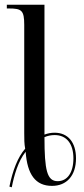

<svg xmlns="http://www.w3.org/2000/svg" viewBox="-20 -780 356 816"><path d="M20 13 30 16C40 -35 57 -95 89 -135C96 -38 131 10 201 10C263 10 303 -33 303 -107C303 -175 269 -216 212 -216C197 -216 182 -213 169 -208V-760H9V-744H18C72 -744 83 -736 83 -674V-214C83 -189 83 -169 87 -148C56 -113 34 -56 20 13ZM225 -10C180 -10 169 -56 169 -197C182 -203 198 -206 212 -206C263 -206 292 -169 292 -107C292 -46 266 -10 225 -10Z"/></svg>

Font: Noto Serif Display ExtraCondensed
Style: Regular
Weight: 400
Width: 2
Designer: Monotype Design Team
Foundry: Monotype Imaging Inc.
Version: Version 2.009